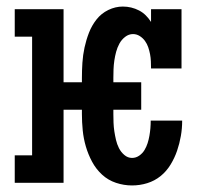

<svg xmlns="http://www.w3.org/2000/svg" viewBox="-20 -558 640 586"><path d="M383 8Q358 8 334 0Q310 -8 291.5 -25Q273 -42 261 -64.5Q249 -87 242 -111Q235 -135 232.5 -160Q230 -185 230 -210V-223H174V0H25V-84H78V-446H25V-530H174V-307H230V-320Q230 -343 231.5 -366.5Q233 -390 238 -413Q243 -436 251.5 -458Q260 -480 274.5 -498.5Q289 -517 310.5 -527.5Q332 -538 355 -538Q368 -538 380.5 -535Q393 -532 404.5 -526Q416 -520 425 -511Q434 -502 441 -491V-530H534V-349H441Q441 -360 440.5 -371Q440 -382 438 -392.5Q436 -403 432.5 -413.5Q429 -424 422.5 -433Q416 -442 406.5 -448Q397 -454 386 -454Q373 -454 362 -445.5Q351 -437 344.5 -425Q338 -413 334.5 -400Q331 -387 329 -373.5Q327 -360 326.5 -346.5Q326 -333 326 -320V-307H411V-223H326V-210Q326 -197 326.5 -183.5Q327 -170 329 -157Q331 -144 334 -131Q337 -118 343 -106Q349 -94 359.5 -85Q370 -76 383 -76Q395 -76 405 -83Q415 -90 421 -100Q427 -110 430.5 -121Q434 -132 436 -143.5Q438 -155 439 -166.5Q440 -178 440 -190H536Q536 -166 532 -143Q528 -120 520.5 -98Q513 -76 500.5 -55.5Q488 -35 470 -20.5Q452 -6 429.5 1Q407 8 383 8Z"/></svg>

Font: Iosevka Slab Medium Extended
Style: Regular
Weight: 500
Width: 7
Monospace: yes
Designer: Belleve Invis
Foundry: Belleve Invis
Version: Version 11.1.1; ttfautohint (v1.8.3)